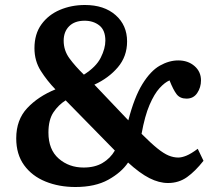

<svg xmlns="http://www.w3.org/2000/svg" viewBox="-20 -735 866 769"><path d="M282 14Q216 14 162 -8Q108 -30 76.5 -73.5Q45 -117 45 -181Q45 -255 89 -302Q133 -349 202 -377Q169 -411 143.5 -451Q118 -491 118 -542Q118 -599 146 -637.5Q174 -676 220 -695.5Q266 -715 320 -715Q397 -715 443 -674.5Q489 -634 489 -569Q489 -509 452 -465.5Q415 -422 358 -396L494 -253Q518 -346 550.5 -398.5Q583 -451 620 -472Q657 -493 694 -493Q733 -493 759 -470.5Q785 -448 785 -413Q785 -385 770 -362.5Q755 -340 727 -340Q701 -340 687.5 -357.5Q674 -375 659 -413Q640 -405 619 -382Q598 -359 579 -315Q560 -271 547 -199Q585 -161 610.5 -140.5Q636 -120 655.5 -112Q675 -104 694 -104Q708 -104 726.5 -111.5Q745 -119 772 -139L795 -91Q762 -49 729 -25.5Q696 -2 653 -2Q617 -2 578.5 -21.5Q540 -41 493 -84Q466 -44 413.5 -15Q361 14 282 14ZM316 -436Q365 -467 383.5 -504Q402 -541 402 -572Q402 -614 378 -633Q354 -652 319 -652Q279 -652 257 -630Q235 -608 235 -572Q235 -533 258 -501.5Q281 -470 316 -436ZM315 -64Q360 -64 391 -82.5Q422 -101 440 -132L243 -333Q214 -315 194 -285Q174 -255 174 -204Q174 -136 215 -100Q256 -64 315 -64Z"/></svg>

Font: Literata SemiBold
Style: Regular
Weight: 600
Designer: Latin by Veronika Burian and Jose Scaglione. Greek by Irene Vlachou. Cyrillic by Vera Evstafieva.
Foundry: TypeTogether
Version: Version 3.103; ttfautohint (v1.8.4.7-5d5b);gftools[0.9.29]